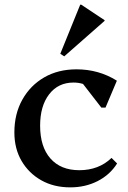

<svg xmlns="http://www.w3.org/2000/svg" viewBox="-20 -795 550 828"><path d="M283 13Q212 13 158 -17.5Q104 -48 73 -101Q42 -154 42 -224Q42 -304 76.5 -365.5Q111 -427 171 -461.5Q231 -496 310 -496Q406 -496 484 -447L435 -331H417L338 -433Q319 -439 297 -439Q231 -439 192 -388.5Q153 -338 153 -253Q153 -162 197.5 -111.5Q242 -61 322 -61Q406 -61 461 -114L485 -90Q454 -41 401 -14Q348 13 283 13ZM257 -552 240 -563 326 -775H330L431 -708V-705Z"/></svg>

Font: Platypi
Style: Regular
Weight: 400
Designer: David Sargent
Foundry: Bolt Cutter Type
Version: Version 1.200; ttfautohint (v1.8.4.7-5d5b)